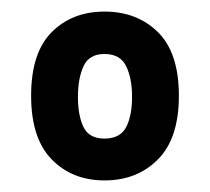

<svg xmlns="http://www.w3.org/2000/svg" viewBox="-20 -730 366 335"><path d="M162.2 -415.2Q106.1 -415.2 70.2 -451.9Q34.3 -488.6 34.3 -563Q34.3 -637.9 70.2 -673.9Q106.1 -709.8 162.2 -709.8Q219.2 -709.8 255.6 -673.9Q292.1 -637.9 292.1 -563Q292.1 -488.6 255.6 -451.9Q219.2 -415.2 162.2 -415.2ZM162.2 -488.2Q189.7 -488.2 200.1 -508.1Q210.4 -528.1 210.4 -561Q210.4 -593.4 200.1 -614.6Q189.7 -635.8 162.2 -635.8Q135.6 -635.8 125.8 -614.6Q116 -593.4 116 -561Q116 -528.1 125.8 -508.1Q135.6 -488.2 162.2 -488.2Z"/></svg>

Font: Kreon Light
Style: Regular
Weight: 300
Designer: Julia Petretta
Foundry: Julia Petretta and Eli Heuer
Version: Version 2.002